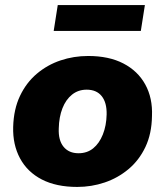

<svg xmlns="http://www.w3.org/2000/svg" viewBox="-20 -727 652 758"><path d="M285 11Q202 11 145 -18.5Q88 -48 59 -102Q30 -156 32 -226Q34 -296 59 -348.5Q84 -401 125.5 -436Q167 -471 219 -488.5Q271 -506 328 -506Q410 -506 467 -476.5Q524 -447 553.5 -393.5Q583 -340 580 -269Q579 -199 554 -146.5Q529 -94 487 -59Q445 -24 393 -6.5Q341 11 285 11ZM290 -122Q324 -122 348 -141.5Q372 -161 386 -196Q400 -231 401 -275Q402 -322 381.5 -347.5Q361 -373 322 -373Q289 -373 264.5 -353.5Q240 -334 226.5 -299.5Q213 -265 212 -220Q210 -173 231 -147.5Q252 -122 290 -122ZM192 -605 208 -707H552L536 -605Z"/></svg>

Font: Nunito Sans 11pt Black
Style: Italic
Weight: 900
Italic angle: -9°
Version: Version 3.101;gftools[0.9.27]